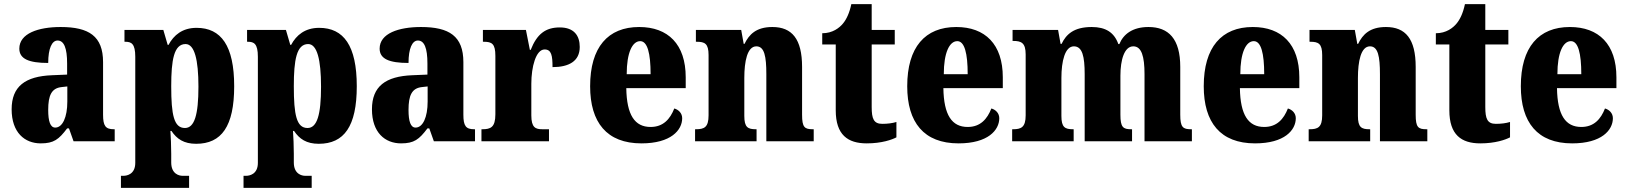

<svg xmlns="http://www.w3.org/2000/svg" viewBox="-20 -680 7832 924"><path d="M176 10C239 10 263 -9 303 -62H312L334 0H532V-58H528C488 -58 476 -74 476 -128V-381C476 -506 408 -550 272 -550C164 -550 73 -519 73 -446C73 -397 118 -377 212 -377C212 -447 230 -485 257 -485C288 -485 303 -449 303 -374V-321L231 -318C101 -313 36 -264 36 -154C36 -42 99 10 176 10ZM246 -66C222 -66 212 -96 212 -151C212 -221 228 -256 277 -261L304 -264V-191C304 -116 281 -66 246 -66Z M562 224H890V166H858C843 166 804 158 804 102V60C804 19 802 -18 800 -50H805C831 -11 865 12 924 12C1046 12 1107 -72 1107 -265C1107 -460 1044 -546 926 -546C858 -546 816 -511 791 -464H787L766 -536H579V-479H583C612 -479 631 -470 631 -407V104C631 159 590 166 575 166H562ZM870 -64C817 -64 804 -127 804 -265C804 -391 817 -468 873 -468C916 -468 935 -393 935 -263C935 -128 916 -64 870 -64Z M1152 224H1480V166H1448C1433 166 1394 158 1394 102V60C1394 19 1392 -18 1390 -50H1395C1421 -11 1455 12 1514 12C1636 12 1697 -72 1697 -265C1697 -460 1634 -546 1516 -546C1448 -546 1406 -511 1381 -464H1377L1356 -536H1169V-479H1173C1202 -479 1221 -470 1221 -407V104C1221 159 1180 166 1165 166H1152ZM1460 -64C1407 -64 1394 -127 1394 -265C1394 -391 1407 -468 1463 -468C1506 -468 1525 -393 1525 -263C1525 -128 1506 -64 1460 -64Z M1910 10C1973 10 1997 -9 2037 -62H2046L2068 0H2266V-58H2262C2222 -58 2210 -74 2210 -128V-381C2210 -506 2142 -550 2006 -550C1898 -550 1807 -519 1807 -446C1807 -397 1852 -377 1946 -377C1946 -447 1964 -485 1991 -485C2022 -485 2037 -449 2037 -374V-321L1965 -318C1835 -313 1770 -264 1770 -154C1770 -42 1833 10 1910 10ZM1980 -66C1956 -66 1946 -96 1946 -151C1946 -221 1962 -256 2011 -261L2038 -264V-191C2038 -116 2015 -66 1980 -66Z M2297 0H2622V-58H2590C2557 -58 2537 -66 2537 -125V-277C2537 -358 2559 -442 2601 -442C2634 -442 2639 -412 2639 -357C2717 -357 2770 -385 2770 -454C2770 -508 2743 -548 2674 -548C2605 -548 2564 -516 2534 -440H2530L2511 -536H2304V-479H2308C2347 -479 2364 -470 2364 -411V-130C2364 -67 2341 -58 2301 -58H2297Z M3067 10C3209 10 3263 -54 3263 -111C3263 -135 3246 -152 3225 -158C3205 -107 3172 -69 3111 -69C3035 -69 2996 -126 2994 -256H3280V-308C3280 -467 3195 -550 3056 -550C2906 -550 2820 -453 2820 -265C2820 -91 2900 10 3067 10ZM3111 -323H2996C2996 -426 3023 -482 3061 -482C3096 -482 3111 -423 3111 -323Z M3325 0H3621V-58H3618C3579 -58 3562 -67 3562 -122V-305C3562 -384 3576 -457 3620 -457C3659 -457 3668 -408 3668 -323V0H3896V-58H3892C3852 -58 3840 -67 3840 -128V-358C3840 -493 3791 -550 3697 -550C3619 -550 3585 -514 3563 -469H3559L3547 -536H3329V-479H3333C3372 -479 3390 -470 3390 -415V-125C3390 -67 3369 -58 3329 -58H3325Z M4151 10C4224 10 4273 -8 4294 -19V-93C4275 -87 4251 -84 4226 -84C4185 -84 4175 -108 4175 -165V-466H4286V-536H4175V-660H4077C4068 -617 4053 -586 4037 -567C4020 -546 3987 -520 3937 -520V-466H4002V-149C4002 -31 4060 10 4151 10Z M4593 10C4735 10 4789 -54 4789 -111C4789 -135 4772 -152 4751 -158C4731 -107 4698 -69 4637 -69C4561 -69 4522 -126 4520 -256H4806V-308C4806 -467 4721 -550 4582 -550C4432 -550 4346 -453 4346 -265C4346 -91 4426 10 4593 10ZM4637 -323H4522C4522 -426 4549 -482 4587 -482C4622 -482 4637 -423 4637 -323Z M4851 0H5147V-58H5144C5105 -58 5088 -67 5088 -122V-305C5088 -385 5105 -457 5148 -457C5189 -457 5200 -408 5200 -323V0H5428V-58H5424C5385 -58 5372 -67 5372 -128V-316C5372 -392 5391 -457 5434 -457C5474 -457 5488 -408 5488 -323V0H5716V-58H5712C5673 -58 5660 -67 5660 -128V-358C5660 -493 5604 -550 5507 -550C5430 -550 5386 -515 5367 -468H5362C5342 -524 5301 -550 5234 -550C5148 -550 5111 -515 5089 -469H5084L5072 -536H4853V-483H4856C4895 -483 4916 -474 4916 -418V-125C4916 -67 4894 -58 4855 -58H4851Z M6020 10C6162 10 6216 -54 6216 -111C6216 -135 6199 -152 6178 -158C6158 -107 6125 -69 6064 -69C5988 -69 5949 -126 5947 -256H6233V-308C6233 -467 6148 -550 6009 -550C5859 -550 5773 -453 5773 -265C5773 -91 5853 10 6020 10ZM6064 -323H5949C5949 -426 5976 -482 6014 -482C6049 -482 6064 -423 6064 -323Z M6278 0H6574V-58H6571C6532 -58 6515 -67 6515 -122V-305C6515 -384 6529 -457 6573 -457C6612 -457 6621 -408 6621 -323V0H6849V-58H6845C6805 -58 6793 -67 6793 -128V-358C6793 -493 6744 -550 6650 -550C6572 -550 6538 -514 6516 -469H6512L6500 -536H6282V-479H6286C6325 -479 6343 -470 6343 -415V-125C6343 -67 6322 -58 6282 -58H6278Z M7104 10C7177 10 7226 -8 7247 -19V-93C7228 -87 7204 -84 7179 -84C7138 -84 7128 -108 7128 -165V-466H7239V-536H7128V-660H7030C7021 -617 7006 -586 6990 -567C6973 -546 6940 -520 6890 -520V-466H6955V-149C6955 -31 7013 10 7104 10Z M7546 10C7688 10 7742 -54 7742 -111C7742 -135 7725 -152 7704 -158C7684 -107 7651 -69 7590 -69C7514 -69 7475 -126 7473 -256H7759V-308C7759 -467 7674 -550 7535 -550C7385 -550 7299 -453 7299 -265C7299 -91 7379 10 7546 10ZM7590 -323H7475C7475 -426 7502 -482 7540 -482C7575 -482 7590 -423 7590 -323Z"/></svg>

Font: Noto Serif Sinhala Condensed Black
Style: Regular
Weight: 900
Width: 3
Designer: Jelle Bosma - Monotype Design Team
Foundry: Monotype Imaging Inc.
Version: Version 2.007